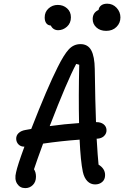

<svg xmlns="http://www.w3.org/2000/svg" viewBox="-20 -972 660 1014"><path d="M113.5 21.5Q85.5 21.5 70.5 -1.8Q55.5 -25 65 -62.5Q72 -97 109 -197.5Q90.5 -197 78.5 -208.5Q66.5 -220 65.5 -238Q65 -256.5 78 -269Q91 -281.5 114 -285.5Q133 -289 145 -291Q230 -509 284.5 -617Q317.5 -683.5 343.2 -711.2Q369 -739 405 -739Q444 -739 461.8 -706.5Q479.5 -674 480.5 -607.5Q483 -429.5 487 -327H487.5Q512 -327.5 526.8 -316Q541.5 -304.5 542.5 -286Q543.5 -267.5 529.8 -254Q516 -240.5 493 -239.5H490.5Q496 -145.5 500.5 -102.5Q535 -81.5 535 -47.5Q535 -24 519.8 -11Q504.5 2 482.5 2Q458.5 2 441.5 -15.2Q424.5 -32.5 417.5 -64.5Q405.5 -121.5 400.5 -234.5Q302.5 -227.5 207.5 -213.5Q175 -125 159.5 -78Q170 -62.5 170 -39Q170 -11.5 153.5 5Q137 21.5 113.5 21.5ZM216 -880Q216 -909 236.5 -927.5Q257 -946 285 -946Q314 -946 334.2 -928Q354.5 -910 354.5 -880.5Q354.5 -850 333.8 -831.2Q313 -812.5 287 -812.5Q261 -812.5 247.5 -837.5Q233 -838 224.5 -849.2Q216 -860.5 216 -880ZM242.5 -306Q322 -317 397.5 -322Q394.5 -466 398.5 -630L382.5 -634.5Q334.5 -544.5 242.5 -306ZM469.5 -871Q469.5 -905.5 500.5 -919.5Q502.5 -934.5 514.5 -943.5Q526.5 -952.5 546 -952.5Q575.5 -952.5 595.8 -930.8Q616 -909 616 -880Q616 -850.5 595.2 -829.8Q574.5 -809 540.5 -809Q509 -809 489.2 -827Q469.5 -845 469.5 -871Z"/></svg>

Font: Monaspace Radon
Style: Regular
Weight: 400
Designer: Riley Cran & the Lettermatic Team
Foundry: Lettermatic
Version: Version 1.000 (Monaspace Radon)